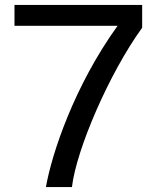

<svg xmlns="http://www.w3.org/2000/svg" viewBox="-20 -762 644 782"><path d="M39 -742V-657H459C283 -413 191 -137 167 0H273C291 -154 426 -466 559 -649V-742Z"/></svg>

Font: 18Franklin
Style: Regular
Weight: 400
Designer: Pablo Impallari, Rodrigo Fuenzalida (Modified by Dan O. Williams)
Version: Version 0.025;PS 000.025;hotconv 1.0.88;makeotf.lib2.5.64775